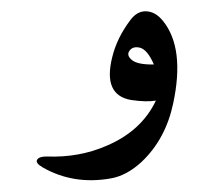

<svg xmlns="http://www.w3.org/2000/svg" viewBox="-20 -278 373 335"><path d="M248.5 -165.5Q237.3 -191.4 224.1 -194.8Q211.4 -197.8 205.6 -189Q200.7 -181.6 209.5 -173.8Q219.2 -165 248.5 -165.5ZM252 -102.5Q235.4 -99.6 209 -103.5Q159.2 -111.8 175.8 -178.2Q184.1 -212.4 208 -243.7Q219.2 -258.3 233.9 -258.3Q251 -258.3 264.6 -241.2Q302.7 -193.8 282.2 -97.7Q269 -35.2 227.1 4.4Q201.2 28.3 173.8 33.2Q108.4 44.9 54.7 14.2Q41 6.3 44.9 0.5Q48.8 -5.4 62.5 -4.9Q118.7 -2.9 166.5 -23.9Q227.1 -49.8 252 -102.5Z"/></svg>

Font: Amiri Quran
Style: Regular
Weight: 400
Designer: Khaled Hosny
Version: Version 000.105